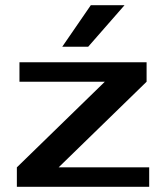

<svg xmlns="http://www.w3.org/2000/svg" viewBox="-20 -720 640 740"><path d="M45 0V-75L384 -405H55V-480H545V-405L206 -75H555V0ZM220 -540 330 -700H460L320 -540Z"/></svg>

Font: Xolonium
Style: Regular
Weight: 400
Designer: Severin Meyer
Version: Version 4.2